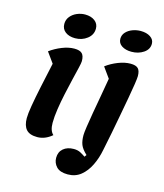

<svg xmlns="http://www.w3.org/2000/svg" viewBox="-146 -943 1078 1262"><g transform="rotate(15 392.5 -312.5)"><path d="M250 -667Q209 -667 183.5 -686.5Q158 -706 158 -740Q158 -769 175.5 -790.5Q193 -812 220 -823.5Q247 -835 275 -835Q316 -835 341.5 -815.5Q367 -796 367 -763Q367 -721 332 -694Q297 -667 250 -667ZM178 25Q126 25 103 -1Q80 -27 80 -78Q80 -107 89.5 -163.5Q99 -220 115.5 -298Q132 -376 152 -467L101 -538Q138 -565 182 -582.5Q226 -600 265 -600Q302 -600 317.5 -584.5Q333 -569 333 -533Q333 -521 324.5 -485.5Q316 -450 304 -400Q292 -350 280 -294.5Q268 -239 260 -186Q252 -133 252 -92Q252 -38 278 -15Q231 25 178 25ZM631 -677Q591 -677 565 -694Q539 -711 539 -741Q539 -767 556.5 -786Q574 -805 601 -815Q628 -825 656 -825Q696 -825 722 -808Q748 -791 748 -762Q748 -724 713 -700.5Q678 -677 631 -677ZM435 210Q382 210 358 184.5Q334 159 334 124Q334 84 361 61Q388 38 432 38Q459 38 478.5 48.5Q498 59 512 69L522 55Q489 24 479 -2Q469 -28 469 -66Q469 -82 475 -123.5Q481 -165 491 -222.5Q501 -280 512.5 -343.5Q524 -407 534 -467L483 -538Q519 -565 563.5 -582.5Q608 -600 647 -600Q684 -600 699 -584.5Q714 -569 714 -533Q714 -519 708 -478.5Q702 -438 691.5 -380.5Q681 -323 669 -258Q657 -193 644.5 -128Q632 -63 620 -7Q609 51 585 100.5Q561 150 524 180Q487 210 435 210Z"/></g></svg>

Font: Lemonada SemiBold
Style: Regular
Weight: 600
Designer: Mohamed Gaber (Arabic), Eduardo Tunni (Latin)
Foundry: Kief Type Foundry
Version: Version 4.005; ttfautohint (v1.8.3)